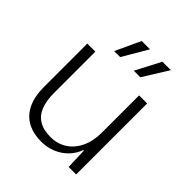

<svg xmlns="http://www.w3.org/2000/svg" viewBox="-203 -859 996 996"><g transform="rotate(45 295.5 -361.0)"><path d="M260 8Q203 8 160 -15Q117 -38 94 -85.5Q71 -133 71 -204V-521H130V-217Q130 -162 145 -123Q160 -84 193 -63.5Q226 -43 278 -43Q329 -43 368 -68Q407 -93 429 -139.5Q451 -186 451 -247V-521H510V0H455L451 -116H447Q426 -59 375.5 -25.5Q325 8 260 8ZM197 -592 261 -730H322L241 -592ZM341 -592 413 -730H475L389 -592Z"/></g></svg>

Font: Mona Sans Light
Style: Regular
Weight: 300
Designer: Deni Anggara
Foundry: GitHub
Version: Version 2.000